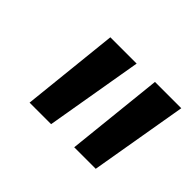

<svg xmlns="http://www.w3.org/2000/svg" viewBox="-72 -858 511 511"><g transform="rotate(45 183.5 -602.5)"><path d="M199 -740 152 -465H71L100 -740ZM367 -740 320 -465H239L268 -740Z"/></g></svg>

Font: Pathway Extreme Condensed Medium
Style: Italic
Weight: 500
Width: 3
Italic angle: -8°
Version: Version 1.001;gftools[0.9.26]